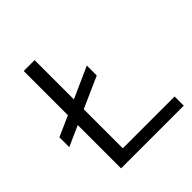

<svg xmlns="http://www.w3.org/2000/svg" viewBox="-188 -837 975 975"><g transform="rotate(-45 300.0 -349.5)"><path d="M129.9 0V-311L20 -262.2V-333L129.9 -381.8V-699.2H208V-417L376 -492.2V-420.9L208 -346.2V-65.9H580.1V0Z"/></g></svg>

Font: Prompt Light
Style: Regular
Weight: 300
Designer: Katatrad Team
Foundry: CadsonDemak
Version: Version 1.000;PS 001.000;hotconv 1.0.88;makeotf.lib2.5.64775